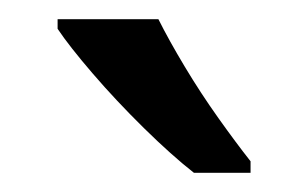

<svg xmlns="http://www.w3.org/2000/svg" viewBox="-20 -786 321 200"><path d="M145 -766Q156 -744 172.5 -716.5Q189 -689 207.5 -663Q226 -637 241 -618V-606H182Q159 -624 130 -652.5Q101 -681 76.5 -709.5Q52 -738 40 -756V-766Z"/></svg>

Font: Noto Sans Limbu
Style: Regular
Weight: 400
Designer: Monotype Design Team
Foundry: Monotype Imaging Inc.
Version: Version 2.004; ttfautohint (v1.8.4.7-5d5b)